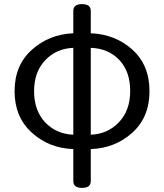

<svg xmlns="http://www.w3.org/2000/svg" viewBox="-20 -716 799 935"><path d="M422 166Q422 199 379.5 199Q337 199 337 166V10Q219 6 135 -70Q51 -146 51 -272Q51 -398 135 -473.5Q219 -549 337 -554V-663Q337 -696 379.5 -696Q422 -696 422 -663V-554Q542 -549 625 -474Q708 -399 708 -272Q708 -145 624 -69.5Q540 6 422 10ZM200 -120Q255 -63 337 -60V-483Q255 -480 200.5 -423Q146 -366 146 -272Q146 -178 200 -120ZM422 -60Q504 -63 559 -120.5Q614 -178 614 -273Q614 -368 561 -424Q508 -480 422 -483Z"/></svg>

Font: Raw Maruko Gothic CJK TC
Style: Regular
Weight: 400
Version: Version 1.001